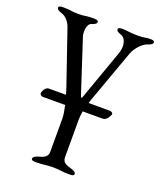

<svg xmlns="http://www.w3.org/2000/svg" viewBox="-133 -487 714 855"><g transform="rotate(20 224.0 -60.0)"><path d="M254 41C254 28 256 14 258 1H351C369 1 377 -13 385 -29C388 -36 379 -43 372 -43H270C274 -56 278 -68 282 -78L366 -311C378 -344 408 -372 428 -378C439 -382 451 -386 451 -396C451 -405 436 -405 428 -405C409 -405 407 -400 372 -400C337 -400 317 -405 302 -405C294 -405 279 -405 279 -396C279 -386 291 -382 302 -378C316 -374 327 -356 327 -331C327 -320 325 -308 320 -295L238 -64C233 -50 231 -51 226 -65L146 -310C143 -318 142 -327 142 -336C142 -355 148 -374 162 -378C173 -382 185 -386 185 -396C185 -405 170 -405 162 -405C123 -405 125 -400 90 -400C55 -400 59 -405 20 -405C12 -405 -3 -405 -3 -396C-3 -386 9 -382 20 -378C40 -372 57 -354 66 -329L148 -90C152 -79 158 -62 163 -43H82C66 -43 55 -20 55 -11C55 -5 62 1 69 1H175C180 24 184 46 184 62V220C184 247 161 252 141 258C130 262 118 266 118 276C118 285 132 285 141 285C180 285 184 280 219 280C254 280 258 285 297 285C306 285 320 285 320 276C320 266 308 262 297 258C277 252 254 247 254 220Z"/></g></svg>

Font: EB Garamond 12
Style: Regular
Weight: 400
Version: Version 0.016+